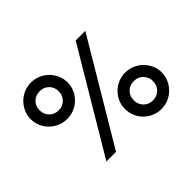

<svg xmlns="http://www.w3.org/2000/svg" viewBox="-114 -703 902 902"><g transform="rotate(-45 337.0 -252.0)"><path d="M448 -112Q448 -85 466 -66.5Q484 -48 512 -48Q540 -48 558 -66.5Q576 -85 576 -112Q576 -139 558 -157.5Q540 -176 512 -176Q484 -176 466 -157.5Q448 -139 448 -112ZM512 9Q487 9 464.5 -0.5Q442 -10 425.5 -26.5Q409 -43 399.5 -65Q390 -87 390 -113Q390 -138 399.5 -159.5Q409 -181 425.5 -197.5Q442 -214 464.5 -223.5Q487 -233 512 -233Q537 -233 559 -223.5Q581 -214 597.5 -197.5Q614 -181 624 -159.5Q634 -138 634 -113Q634 -87 624 -65Q614 -43 597.5 -26.5Q581 -10 559 -0.5Q537 9 512 9ZM102 -392Q102 -365 120 -346.5Q138 -328 166 -328Q193 -328 211 -346.5Q229 -365 229 -392Q229 -419 211 -437Q193 -455 166 -455Q138 -455 120 -437Q102 -419 102 -392ZM166 -271Q141 -271 118.5 -280.5Q96 -290 79.5 -306Q63 -322 53 -344Q43 -366 43 -392Q43 -417 53 -439Q63 -461 79.5 -477.5Q96 -494 118.5 -503.5Q141 -513 166 -513Q190 -513 212.5 -503.5Q235 -494 251.5 -477.5Q268 -461 278 -439Q288 -417 288 -392Q288 -366 278 -344Q268 -322 251.5 -306Q235 -290 212.5 -280.5Q190 -271 166 -271ZM154 0Q229 -127 304 -252Q379 -377 454 -504H518Q443 -377 368 -252Q293 -127 218 0Z"/></g></svg>

Font: Josefin Sans
Style: Regular
Weight: 400
Designer: Santiago Orozco
Foundry: Typemade
Version: Version 1.0